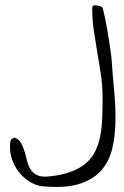

<svg xmlns="http://www.w3.org/2000/svg" viewBox="-20 -720 480 743"><path d="M18.6 -150.4Q18.6 -163.1 20 -172.9Q21.5 -182.6 37.1 -187.5Q53.7 -180.7 61.5 -166.5Q69.3 -152.3 74.7 -134.8Q80.1 -117.2 84.5 -98.6Q88.9 -80.1 97.7 -65.4Q106.4 -50.8 123 -42.5Q139.6 -34.2 168 -37.1Q218.8 -42 253.9 -55.2Q289.1 -68.4 312 -87.9Q335 -107.4 348.1 -133.8Q361.3 -160.2 367.7 -192.4Q374 -224.6 375.5 -262.2Q377 -299.8 377 -342.8Q377 -386.7 370.6 -429.7Q364.3 -472.7 356.9 -515.1Q349.6 -557.6 343.3 -600.1Q336.9 -642.6 336.9 -685.5Q336.9 -690.4 337.4 -693.8Q337.9 -697.3 342.3 -698.7Q346.7 -700.2 354 -699.2Q361.3 -698.2 375 -693.4Q376 -692.4 379.4 -680.2Q382.8 -668 386.7 -649.4Q390.6 -630.9 394.5 -608.4Q398.4 -585.9 401.9 -563.5Q405.3 -541 408.2 -521Q411.1 -501 412.1 -487.3Q416 -428.7 421.9 -368.2Q427.7 -307.6 426.8 -251Q425.8 -194.3 414.6 -146Q403.3 -97.7 374 -63Q344.7 -28.3 293 -10.3Q241.2 7.8 160.2 2Q130.9 2 105 -11.2Q79.1 -24.4 60.1 -45.9Q41 -67.4 29.8 -94.7Q18.6 -122.1 18.6 -150.4Z"/></svg>

Font: Annie Use Your Telescope
Style: Regular
Weight: 400
Designer: Kimberly Geswein
Foundry: Kimberly Geswein
Version: Version 1.002 2001